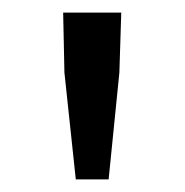

<svg xmlns="http://www.w3.org/2000/svg" viewBox="-20 -710 293 304"><path d="M100 -426 82 -595 80 -690H172L169 -595L152 -426Z"/></svg>

Font: Assistant Medium
Style: Regular
Weight: 500
Designer: Hebrew By Ben Nathan, Latin by Paul Hunt
Version: Version 3.000